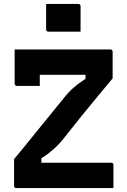

<svg xmlns="http://www.w3.org/2000/svg" viewBox="-20 -950 640 970"><path d="M553 0H62Q57 0 54 -3Q51 -6 51 -11V-146Q93 -196 133 -246Q173 -296 214.5 -346.5Q256 -397 298 -449Q312 -467 325.5 -481.5Q339 -496 351.5 -507Q364 -518 377.5 -528Q391 -538 406 -547.5Q421 -557 438 -567L412 -528V-597L428 -572Q371 -572 331.5 -572Q292 -572 263 -572Q234 -572 205 -572H171Q142 -572 120.5 -580.5Q99 -589 84 -605Q69 -621 62 -645Q55 -669 54 -700H538Q542 -700 544 -698.5Q546 -697 547.5 -695Q549 -693 549 -689V-554Q514 -512 475 -465Q436 -418 394.5 -367Q353 -316 310 -261Q294 -240 280 -225Q266 -210 252.5 -198Q239 -186 225.5 -175.5Q212 -165 197 -155.5Q182 -146 164 -134L189 -171V-102L173 -128Q230 -128 280 -128Q330 -128 373.5 -128Q417 -128 453 -128H542Q547 -128 550 -125Q553 -122 553 -117Q553 -88 553 -58.5Q553 -29 553 0ZM181 -516Q151 -516 124 -516Q97 -516 65 -516Q62 -516 59.5 -517.5Q57 -519 55.5 -521.5Q54 -524 54 -527Q54 -544 54 -566Q54 -588 54 -613Q54 -638 54 -660.5Q54 -683 54 -700Q105 -700 132.5 -689.5Q160 -679 170.5 -655Q181 -631 181 -592Q181 -582 181 -568Q181 -554 181 -540Q181 -526 181 -516ZM213 -930Q232 -930 252.5 -930Q273 -930 294.5 -930Q316 -930 336.5 -930Q357 -930 376 -930Q381 -930 384 -927Q387 -924 387 -919V-790Q368 -790 347.5 -790Q327 -790 305.5 -790Q284 -790 263.5 -790Q243 -790 224 -790Q219 -790 216 -793Q213 -796 213 -801Z"/></svg>

Font: Recursive Monospace
Style: Bold
Weight: 700
Version: Version 1.047